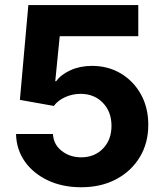

<svg xmlns="http://www.w3.org/2000/svg" viewBox="-20 -748 654 777"><path d="M308.6 9.8Q233.4 9.8 174.3 -17.8Q115.2 -45.4 80.8 -94Q46.4 -142.6 44.9 -205.6H194.3Q196.3 -163.6 229.5 -137.5Q262.7 -111.3 308.6 -111.3Q362.3 -111.3 396.7 -146.7Q431.2 -182.1 431.2 -238.8Q431.2 -295.9 396.2 -332Q361.3 -368.2 306.2 -368.2Q273.4 -368.2 243.9 -355Q214.4 -341.8 197.8 -319.3L60.5 -343.8L94.7 -727.5H539.6V-601.6H221.7L203.6 -419.4H207.5Q226.6 -446.3 265.4 -463.9Q304.2 -481.4 352.1 -481.4Q417.5 -481.4 469 -450.7Q520.5 -419.9 550.3 -366.2Q580.1 -312.5 580.1 -242.7Q580.1 -168.9 545.7 -112.1Q511.2 -55.2 450.2 -22.7Q389.2 9.8 308.6 9.8Z"/></svg>

Font: Inter Tight
Style: Bold
Weight: 700
Designer: Rasmus Andersson
Foundry: rsms
Version: Version 3.004; ttfautohint (v1.8.4.7-5d5b)